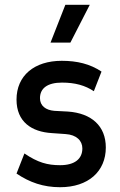

<svg xmlns="http://www.w3.org/2000/svg" viewBox="-20 -770 502 802"><path d="M231 12C349 12 422 -54 422 -154C422 -244 362 -297 264 -304L207 -307C171 -310 147 -328 147 -360C147 -401 178 -425 239 -425C294 -425 336 -413 372 -389L404 -471C356 -503 302 -516 238 -516C123 -516 49 -454 49 -354C49 -261 112 -219 197 -214L254 -210C300 -207 324 -182 324 -150C324 -107 293 -80 231 -80C178 -80 138 -91 82 -129L49 -45C104 -8 161 12 231 12ZM191 -592H274L355 -750H253Z"/></svg>

Font: Finlandica Medium
Style: Regular
Weight: 500
Designer: Niklas Ekholm, Juho Hiilivirta, Jaakko Suomalainen
Foundry: Helsinki Type Studio
Version: Version 2.000;Glyphs 3.2 (3202)